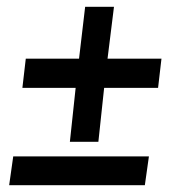

<svg xmlns="http://www.w3.org/2000/svg" viewBox="-20 -552 530 566"><path d="M186 -134 203 -293H46L56 -379H213L231 -532H316L297 -379H456L446 -293H287L270 -134ZM7 -6 19 -91H419L407 -6Z"/></svg>

Font: Faustina Light ExtraBold
Style: Italic
Weight: 800
Italic angle: -8°
Version: Version 1.200